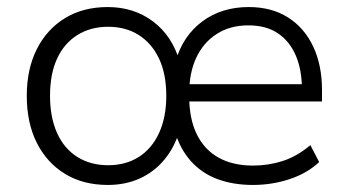

<svg xmlns="http://www.w3.org/2000/svg" viewBox="-20 -517 988 545"><path d="M286 8Q216 8 164.5 -23.5Q113 -55 84.5 -111.5Q56 -168 56 -245Q56 -321 84.5 -377.5Q113 -434 164.5 -465.5Q216 -497 286 -497Q360 -497 414.5 -456Q469 -415 490 -342H478Q499 -415 554 -456Q609 -497 686 -497Q751 -497 797.5 -467.5Q844 -438 869 -385Q894 -332 894 -261V-229H497V-278H855L837 -264Q837 -318 820 -358.5Q803 -399 769.5 -422Q736 -445 685 -445Q633 -445 595 -420.5Q557 -396 537 -353Q517 -310 517 -252V-244Q517 -180 538.5 -136Q560 -92 600.5 -69.5Q641 -47 698 -47Q742 -47 782.5 -60Q823 -73 861 -105L886 -57Q852 -25 802 -8.5Q752 8 698 8Q642 8 597.5 -8.5Q553 -25 522 -59.5Q491 -94 476 -145H489Q476 -100 447.5 -65Q419 -30 378 -11Q337 8 286 8ZM287 -48Q337 -48 374 -71.5Q411 -95 431.5 -139.5Q452 -184 452 -245Q452 -307 431.5 -350.5Q411 -394 374 -417.5Q337 -441 287 -441Q237 -441 199.5 -417.5Q162 -394 142 -350.5Q122 -307 122 -245Q122 -184 142 -139.5Q162 -95 199.5 -71.5Q237 -48 287 -48Z"/></svg>

Font: Nunito Sans 10pt Light
Style: Regular
Weight: 300
Designer: Vernon Adams
Foundry: Vernon Adams
Version: Version 3.101;gftools[0.9.27]